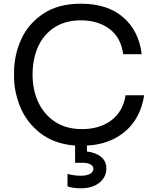

<svg xmlns="http://www.w3.org/2000/svg" viewBox="-20 -770 835 1038"><path d="M345 238V170Q378 180 417 180Q450 180 467.5 169.5Q485 159 485 143Q485 128 469.5 119Q454 110 426 110H386V17Q273 8 199 -49.5Q125 -107 90.5 -189.5Q56 -272 56 -356V-378Q56 -472 94.5 -557Q133 -642 214 -696Q295 -750 417 -750Q561 -750 646 -676.5Q731 -603 746 -477H646Q634 -567 572 -613.5Q510 -660 417 -660Q333 -660 274 -621.5Q215 -583 185.5 -516.5Q156 -450 156 -366Q156 -285 186.5 -218.5Q217 -152 277 -112Q337 -72 423 -72Q519 -72 582 -119.5Q645 -167 659 -255H759Q749 -182 711 -122Q673 -62 606.5 -25Q540 12 450 17V49Q499 55 527 78.5Q555 102 555 141Q555 187 517.5 217.5Q480 248 417 248Q377 248 345 238Z"/></svg>

Font: Sora-SIA
Style: Regular
Weight: 400
Designer: Jonathan Barnbrook, Julián Moncada
Foundry: Barnbrook Fonts
Version: Version 2.000